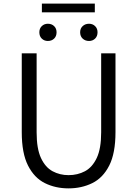

<svg xmlns="http://www.w3.org/2000/svg" viewBox="-20 -1026 756 1059"><path d="M358 13Q286 13 227.5 -16Q169 -45 134.5 -113Q100 -181 100 -297V-732H182V-296Q182 -206 206 -154.5Q230 -103 270 -81.5Q310 -60 358 -60Q408 -60 448.5 -81.5Q489 -103 513.5 -154.5Q538 -206 538 -296V-732H617V-297Q617 -181 582.5 -113Q548 -45 489 -16Q430 13 358 13ZM244 -800Q224 -800 210.5 -813Q197 -826 197 -848Q197 -869 210.5 -882Q224 -895 244 -895Q265 -895 278.5 -882Q292 -869 292 -848Q292 -826 278.5 -813Q265 -800 244 -800ZM211 -958V-1006H503V-958ZM471 -800Q450 -800 436 -813Q422 -826 422 -848Q422 -869 436 -882Q450 -895 471 -895Q491 -895 504.5 -882Q518 -869 518 -848Q518 -826 504.5 -813Q491 -800 471 -800Z"/></svg>

Font: Source Han Sans SC Normal
Style: Regular
Weight: 350
Designer: Ryoko NISHIZUKA 西塚涼子 (kana, bopomofo & ideographs); Paul D. Hunt (Latin, Greek & Cyrillic); Sandoll Communications 산돌커뮤니
Foundry: Adobe
Version: Version 2.004;hotconv 1.0.118;makeotfexe 2.5.65603